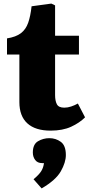

<svg xmlns="http://www.w3.org/2000/svg" viewBox="-20 -714 499 1070"><path d="M262 14Q177 14 132.5 -26.5Q88 -67 88 -145V-410H19V-500Q69 -508 96.5 -529Q124 -550 137 -587Q150 -624 156 -679L266 -694L287 -684V-515H420V-410H287V-184Q287 -152 297 -133Q307 -114 338 -114Q357 -114 376.5 -120.5Q396 -127 414 -137L454 -60Q423 -29 376 -7.5Q329 14 262 14ZM212 336 167 285Q198 259 210 239.5Q222 220 225 195H215Q189 195 176 177.5Q163 160 163 136Q163 90 192 73Q221 56 255 56Q291 56 319 76.5Q347 97 347 150Q347 191 319 240.5Q291 290 212 336Z"/></svg>

Font: Literata 12pt ExtraBold
Style: Regular
Weight: 800
Designer: Latin by Veronika Burian and Jose Scaglione. Greek by Irene Vlachou. Cyrillic by Vera Evstafieva.
Foundry: TypeTogether
Version: Version 3.002